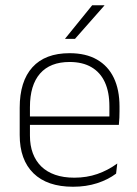

<svg xmlns="http://www.w3.org/2000/svg" viewBox="-20 -701 523 731"><path d="M258 10Q160 10 107.5 -41.2Q55 -92.5 55 -187V-290.5Q55 -391.5 103.5 -445Q152 -498.5 245 -498.5Q307 -498.5 349.2 -474.2Q391.5 -450 413.2 -404.8Q435 -359.5 435 -295.5V-278Q435 -265.5 434.5 -252.8Q434 -240 432.5 -225.5H396Q396.5 -245.5 396.5 -263.2Q396.5 -281 396.5 -296Q396.5 -350.5 379.2 -388Q362 -425.5 328.2 -445.2Q294.5 -465 245 -465Q171 -465 132.5 -421Q94 -377 94 -293V-245V-239V-184.5Q94 -147 105 -117.5Q116 -88 137.2 -67.2Q158.5 -46.5 190 -35.5Q221.5 -24.5 263 -24.5Q310 -24.5 350.5 -38.5Q391 -52.5 426.5 -78.5L422 -40Q391.5 -17 349.8 -3.5Q308 10 258 10ZM422.5 -225.5H75V-257.5H422.5ZM228 -554 331 -681H377.5V-680L265.5 -553H228Z"/></svg>

Font: Anek Malayalam Medium ExtraLight
Style: Regular
Weight: 250
Version: Version 1.003